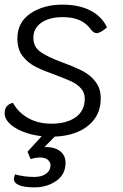

<svg xmlns="http://www.w3.org/2000/svg" viewBox="-24 -580 529 829"><path d="M249 -309Q301 -290 333.5 -273Q366 -256 388.5 -227Q411 -198 411 -155Q411 -82 357.5 -38Q304 6 212 10L168 55H175Q213 55 236 73Q259 91 259 123Q259 173 219 201Q179 229 124 229Q81 229 58.5 219.5Q36 210 36 192Q36 185 41 173Q82 184 124 184Q156 184 175 170Q194 156 194 133Q194 120 182.5 110Q171 100 149 100Q130 100 108 107L95 75L156 8Q88 0 42 -28Q-4 -56 -4 -92Q-4 -127 32 -136Q54 -95 97 -70.5Q140 -46 198 -46Q264 -46 303 -74Q342 -102 342 -154Q342 -180 325.5 -198.5Q309 -217 284 -228.5Q259 -240 216 -256Q163 -275 130 -291.5Q97 -308 74 -337.5Q51 -367 51 -413Q51 -484 107.5 -522Q164 -560 246 -560Q316 -560 365.5 -535Q415 -510 438 -462Q410 -437 393 -437Q381 -437 370 -451Q350 -479 320.5 -492.5Q291 -506 246 -506Q189 -506 154.5 -482Q120 -458 120 -417Q120 -377 152 -355Q184 -333 249 -309Z"/></svg>

Font: Krub
Style: Italic
Weight: 400
Italic angle: -8°
Designer: Ekaluck Peanpanawate
Foundry: Cadson Demak Co.,Ltd.
Version: Version 1.000; ttfautohint (v1.6)